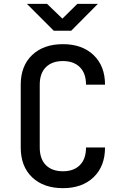

<svg xmlns="http://www.w3.org/2000/svg" viewBox="-20 -970 640 1000"><path d="M308 10Q207 10 147.5 -46.5Q88 -103 88 -202V-529Q88 -627 147.5 -683.5Q207 -740 308 -740Q408 -740 467.5 -683Q527 -626 527 -529H428Q428 -588 396 -620Q364 -652 308 -652Q251 -652 219 -620Q187 -588 187 -529V-202Q187 -142 219 -110Q251 -78 308 -78Q364 -78 396 -110Q428 -142 428 -202H527Q527 -104 467.5 -47Q408 10 308 10ZM260 -810 120 -950H225L305 -873L383 -950H490L351 -810Z"/></svg>

Font: JetBrains Mono NL Medium
Style: Regular
Weight: 500
Monospace: yes
Designer: Philipp Nurullin, Konstantin Bulenkov
Foundry: JetBrains
Version: Version 2.305; ttfautohint (v1.8.4.7-5d5b)